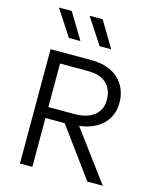

<svg xmlns="http://www.w3.org/2000/svg" viewBox="-136 -1042 923 1135"><g transform="rotate(15 325.0 -475.0)"><path d="M97 0V-700H348.5Q417.5 -700 467.8 -675Q518 -650 545.2 -604.2Q572.5 -558.5 572.5 -497Q572.5 -444 548.5 -403.5Q524.5 -363 480.8 -337.8Q437 -312.5 377.5 -305.5L604 0H509.5L291 -299H173V0ZM173 -366H331Q409.5 -366 452.8 -400.5Q496 -435 496 -495Q496 -557.5 458.2 -595Q420.5 -632.5 341.5 -632.5H173ZM443.5 -792H372.5L269 -950.5H348.5ZM255 -792H184.5L81 -950.5H159.5Z"/></g></svg>

Font: Geologica Roman ExtraLight
Style: Regular
Weight: 250
Designer: Sindre Bremnes, Frode Helland
Foundry: Monokrom Skriftforlag AS
Version: Version 1.010;gftools[0.9.28]